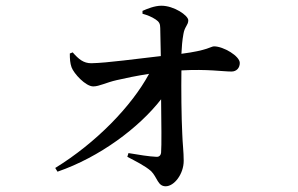

<svg xmlns="http://www.w3.org/2000/svg" viewBox="-20 -602 1040 671"><path d="M181 -2C329 -53 466 -156 543 -255C544 -172 545 -94 543 -69C542 -59 536 -53 526 -54C501 -55 465 -61 429 -67L425 -54C457 -37 486 -23 508 -4C530 18 531 49 559 49C589 49 622 6 622 -40C622 -72 618 -101 617 -134C614 -191 613 -293 614 -356C706 -361 758 -352 789 -352C807 -352 818 -365 818 -382C818 -406 761 -440 728 -440C717 -440 707 -426 614 -414C615 -436 617 -462 621 -483C625 -509 638 -514 638 -531C638 -548 588 -582 544 -582C520 -582 494 -571 478 -564V-554C495 -549 509 -544 524 -534C536 -526 540 -519 540 -504L542 -406C460 -397 355 -382 299 -381C272 -381 255 -395 234 -419L224 -415C224 -396 225 -381 230 -367C238 -345 279 -300 306 -300C327 -300 352 -314 388 -322C418 -329 457 -337 501 -344C440 -231 316 -103 173 -15Z"/></svg>

Font: Noto Serif SC SemiBold
Style: Regular
Weight: 600
Designer: Ryoko NISHIZUKA 西塚涼子 (kana & ideographs); Frank Grießhammer (Latin, Greek & Cyrillic); Wenlong ZHANG 张文龙 (bopomofo); San
Foundry: Adobe
Version: Version 2.001;hotconv 1.1.0;makeotfexe 2.6.0